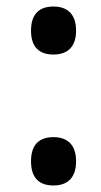

<svg xmlns="http://www.w3.org/2000/svg" viewBox="-20 -560 310 588"><path d="M144 -393C181 -393 213 -411 213 -466C213 -522 181 -540 144 -540C105 -540 75 -522 75 -466C75 -411 105 -393 144 -393ZM144 8C181 8 213 -10 213 -66C213 -122 181 -140 144 -140C105 -140 75 -122 75 -66C75 -10 105 8 144 8Z"/></svg>

Font: Noto Serif Bengali Condensed
Style: Bold
Weight: 700
Width: 3
Designer: Juan Bruce, Universal Thirst, Indian Type Foundry and the Monotype Design Team.
Foundry: Monotype Imaging Inc.
Version: Version 2.003